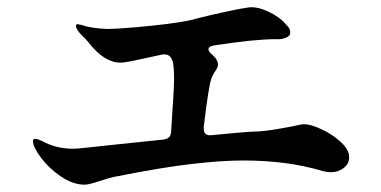

<svg xmlns="http://www.w3.org/2000/svg" viewBox="-20 -625 1040 524"><path d="M933 -196Q933 -178 918 -166.5Q903 -155 883 -155Q872 -155 861 -158Q765 -187 645 -187Q585 -187 508 -178Q425 -169 290 -142Q276 -139 246 -129Q222 -121 211 -121Q179 -121 146 -143.5Q113 -166 91.5 -195Q70 -224 70 -240Q70 -246 76 -246Q84 -246 103 -236Q137 -219 181 -219Q192 -219 300 -231Q414 -243 425 -244Q446 -246 447 -265L449 -298Q455 -380 455 -411Q455 -446 451 -458L448 -465Q441 -479 422 -476L371 -465Q322 -454 309 -454Q264 -454 221 -510Q213 -520 203 -529Q191 -541 188 -550Q186 -557 190 -559H192L202 -557Q227 -548 271 -546Q308 -546 395.5 -555Q483 -564 515 -574Q546 -582 591.5 -592Q637 -602 660 -605Q684 -607 714 -592.5Q744 -578 758 -561Q763 -556 767 -551Q771 -546 772 -539V-536Q772 -529 767 -526Q760 -520 744 -518H730Q675 -518 564 -501Q549 -498 549 -491Q549 -484 559 -476Q575 -462 575 -448Q575 -442 567 -430Q559 -418 556 -408Q549 -387 536 -278V-274Q536 -254 557 -256Q646 -265 675 -266Q699 -266 744 -274L777 -280Q803 -286 810 -286Q828 -286 858 -272Q888 -258 910.5 -237Q933 -216 933 -196Z"/></svg>

Font: Shippori Mincho B1
Style: Bold
Weight: 700
Designer: FONTDASU
Foundry: FONTDASU / Google Inc. / but / Adobe
Version: Version 3.110; ttfautohint (v1.8.3)